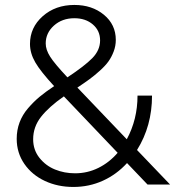

<svg xmlns="http://www.w3.org/2000/svg" viewBox="-20 -739 707 769"><path d="M661.1 0H570.8L488.8 -85.9Q446.8 -40 391.8 -15.1Q336.9 9.8 273.9 9.8Q211.4 9.8 159.9 -14.2Q108.4 -38.1 77.6 -82.5Q46.9 -127 46.9 -183.1Q46.9 -217.8 58.3 -248.5Q69.8 -279.3 92.3 -305.4Q114.7 -331.5 138.9 -351.6Q163.1 -371.6 196.8 -394Q142.6 -452.6 121.3 -489.3Q100.1 -525.9 100.1 -563Q100.1 -628.9 151.1 -674.1Q202.1 -719.2 277.8 -719.2Q348.6 -719.2 396.2 -679.9Q443.8 -640.6 443.8 -579.1Q443.8 -555.2 435.3 -532.7Q426.8 -510.3 414.3 -492.9Q401.9 -475.6 379.9 -455.8Q357.9 -436 338.6 -421.9Q319.3 -407.7 290 -388.2L487.8 -181.2Q530.8 -260.7 530.8 -356H588.9Q588.9 -234.4 528.8 -138.2ZM277.8 -666Q229 -666 196 -636.5Q163.1 -606.9 163.1 -564.9Q163.1 -540 180.7 -512.2Q198.2 -484.4 250 -429.2Q318.8 -474.6 349.9 -506.3Q380.9 -538.1 380.9 -577.1Q380.9 -616.2 351.8 -641.1Q322.8 -666 277.8 -666ZM280.8 -44.9Q330.1 -44.9 373.8 -66.4Q417.5 -87.9 451.2 -127L235.8 -353Q176.3 -311.5 144.5 -271.2Q112.8 -231 112.8 -181.2Q112.8 -138.7 137.9 -106.9Q163.1 -75.2 200.4 -60.1Q237.8 -44.9 280.8 -44.9Z"/></svg>

Font: Rawline
Style: Regular
Weight: 400
Designer: Matt McInerney, Pablo Impallari, Rodrigo Fuenzalida
Foundry: Matt McInerney, Pablo Impallari, Rodrigo Fuenzalida
Version: Version 4.020;PS 004.020;hotconv 1.0.88;makeotf.lib2.5.64775